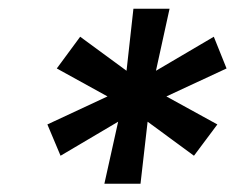

<svg xmlns="http://www.w3.org/2000/svg" viewBox="-20 -748 553 449"><path d="M224.1 -318.4 256.3 -463.4 121.6 -383.8 90.8 -457 231.4 -522.5 112.8 -587.9 167.5 -662.1 275.9 -582.5 292 -727.5H376.5L344.7 -582.5L480 -662.1L509.8 -587.9L369.1 -522.5L488.3 -457L433.6 -383.8L325.2 -463.4L308.6 -318.4Z"/></svg>

Font: Inter Display SemiBold
Style: Italic
Weight: 600
Italic angle: -9.39999°
Designer: Rasmus Andersson
Foundry: rsms
Version: Version 4.000;git-a52131595